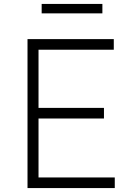

<svg xmlns="http://www.w3.org/2000/svg" viewBox="-20 -957 664 977"><path d="M120 0ZM192 -937H501V-889H192ZM564 -54V0H120V-758H559V-704H176V-408H509V-354H176V-54Z"/></svg>

Font: Biryani ExtraLight
Style: Regular
Weight: 275
Designer: Dan Reynolds and Mathieu Reguer
Foundry: Dan Reynolds and Mathieu Reguer
Version: Version 1.004; ttfautohint (v1.1) -l 5 -r 5 -G 72 -x 0 -D la